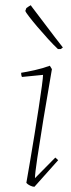

<svg xmlns="http://www.w3.org/2000/svg" viewBox="-20 -709 274 736"><path d="M145 -422 64 -414Q61 -420 61 -430Q81 -433 112.5 -440Q144 -447 171 -457L179 -444Q161 -341 146.5 -252.5Q132 -164 123 -103.5Q114 -43 114 -26L192 -105L203 -95L112 7Q105 7 95.5 2.5Q86 -2 81 -8Q87 -43 95.5 -92Q104 -141 112.5 -194.5Q121 -248 128.5 -296.5Q136 -345 140.5 -379Q145 -413 145 -422ZM213 -521H202Q185 -537 164 -560Q143 -583 123.5 -606Q104 -629 91 -646Q78 -663 77 -667L81 -678Q92 -686 98 -689L102 -683L190 -567L221 -527Z"/></svg>

Font: Labrada ExtraLight
Style: Italic
Weight: 200
Italic angle: -7°
Designer: Mercedes Jáuregui
Foundry: Omnibus-Type Team
Version: Version 1.000; ttfautohint (v1.8.4.7-5d5b)